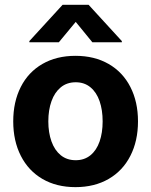

<svg xmlns="http://www.w3.org/2000/svg" viewBox="-20 -770 630 801"><path d="M35.2 -263.7Q35.2 -345.2 66.7 -407.2Q98.1 -469.2 157 -503.2Q215.8 -537.1 294.9 -537.1Q374 -537.1 433.1 -503.2Q492.2 -469.2 523.9 -407.2Q555.7 -345.2 555.7 -263.7Q555.7 -182.1 523.9 -119.9Q492.2 -57.6 433.1 -23.4Q374 10.7 294.9 10.7Q215.8 10.7 157.2 -23.4Q98.6 -57.6 66.9 -119.9Q35.2 -182.1 35.2 -263.7ZM408.2 -263.7Q408.2 -311 395.5 -347.9Q382.8 -384.8 357.4 -405.8Q332 -426.8 295.9 -426.8Q259.3 -426.8 233.6 -405.8Q208 -384.8 194.8 -347.9Q181.6 -311 181.6 -263.7Q181.6 -216.8 194.8 -179.9Q208 -143.1 233.6 -122.3Q259.3 -101.6 295.9 -101.6Q332 -101.6 357.4 -122.3Q382.8 -143.1 395.5 -179.7Q408.2 -216.3 408.2 -263.7ZM295.9 -678.7 225.6 -593.8H102.5V-598.6L241.2 -750H349.6L488.3 -598.6V-593.8H365.2Z"/></svg>

Font: Pretendard GOV
Style: Bold
Weight: 700
Designer: Base glyphs from Inter by Rasmus Andersson; Hangeul glyphs from Noto Sans CJK(Source Han Sans) by Jang Soo-young and Kan
Foundry: Kil Hyung-jin
Version: Version 1.309